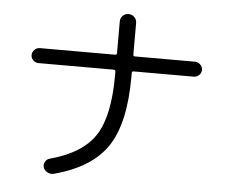

<svg xmlns="http://www.w3.org/2000/svg" viewBox="-55 -847 1110 936"><g transform="rotate(5 500.0 -378.5)"><path d="M120.1 -506.8Q105.5 -506.8 94.2 -517.6Q83 -528.3 83 -543Q83 -557.6 94.2 -568.8Q105.5 -580.1 120.1 -580.1H488.3Q497.1 -580.1 497.1 -588.9V-743.2Q497.1 -759.8 508.3 -771.5Q519.5 -783.2 536.6 -783.2Q553.7 -783.2 565.4 -771.5Q577.1 -759.8 577.1 -743.2V-588.9Q577.1 -580.1 585 -580.1H879.9Q894.5 -580.1 905.8 -568.8Q917 -557.6 917 -543Q917 -528.3 905.8 -517.6Q894.5 -506.8 879.9 -506.8H585Q577.1 -506.8 577.1 -498V-480.5Q577.1 -252.9 501 -138.7Q424.8 -24.4 241.2 24.4Q225.6 28.3 210.4 20.5Q195.3 12.7 190.4 -2Q185.5 -15.6 192.9 -29.3Q200.2 -43 213.9 -46.9Q373 -89.8 435.1 -185.1Q497.1 -280.3 497.1 -480.5V-498Q497.1 -506.8 488.3 -506.8Z"/></g></svg>

Font: Rounded Mgen+ 1m regular
Style: Regular
Weight: 400
Designer: [Source Han Sans]
Ryoko NISHIZUKA  (kana & ideographs); Paul D. Hunt (Latin, Greek & Cyrillic); Wenlong ZHANG  (bopomofo
Version: Version 1.059.20150602